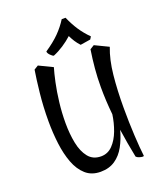

<svg xmlns="http://www.w3.org/2000/svg" viewBox="-164 -986 939 1123"><g transform="rotate(-20 305.5 -425.0)"><path d="M527 34Q520 34 507 30Q494 26 488 19Q479 -26 471 -71Q463 -116 457 -159Q443 -106 419 -62Q395 -18 357.5 7.5Q320 33 267 33Q211 33 174.5 0.5Q138 -32 117.5 -86.5Q97 -141 88.5 -209Q80 -277 80 -349Q80 -439 89 -523Q98 -607 107 -661L133 -677L218 -636Q208 -603 196.5 -549.5Q185 -496 177.5 -432Q170 -368 170 -305Q170 -238 181.5 -180Q193 -122 221.5 -86.5Q250 -51 300 -51Q342 -51 372 -82Q402 -113 420 -161Q438 -209 445 -260Q436 -347 436 -432Q436 -490 441 -546.5Q446 -603 455 -661L481 -677L566 -636Q539 -567 529.5 -474Q520 -381 520 -273Q520 -181 524.5 -99.5Q529 -18 535 31Q535 34 527 34ZM241 -699Q234 -700 221 -713Q208 -726 208 -737Q263 -774 297.5 -809Q332 -844 357 -884H381Q401 -838 425 -801.5Q449 -765 483 -731L473 -715L410 -705Q394 -722 382.5 -740Q371 -758 362 -777Q337 -754 305 -733Q273 -712 241 -699Z"/></g></svg>

Font: Julee
Style: Regular
Weight: 400
Designer: Julian Tunni
Foundry: Julian Tunni
Version: Version 1.002; ttfautohint (v1.8.4.7-5d5b);gftools[0.9.23]